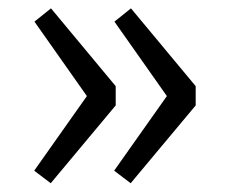

<svg xmlns="http://www.w3.org/2000/svg" viewBox="-20 -496 538 453"><path d="M289 -476.3 441.7 -292.7V-247.3L288.3 -63.7L249.3 -93.3L385.7 -286.3V-252.3L250 -445ZM100.3 -476.3 253 -292.7V-247.3L99.7 -63.7L60.7 -93.3L197 -286.3V-252.3L61.3 -445Z"/></svg>

Font: Bitter Thin
Style: Regular
Weight: 100
Designer: Sol Matas, and Bitter project Authors
Foundry: Sol Matas
Version: Version 2.002